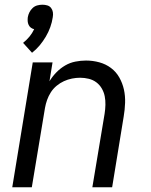

<svg xmlns="http://www.w3.org/2000/svg" viewBox="-20 -795 640 815"><path d="M116 -571 78 -613Q93 -625 105 -639.5Q117 -654 125 -671Q117 -673 111 -677.5Q105 -682 101.5 -689.5Q98 -697 97.5 -705Q97 -713 98 -722Q100 -733 105 -743Q110 -753 118.5 -761Q127 -769 138 -772Q149 -775 160 -775Q171 -775 181 -772Q191 -769 197 -761Q203 -753 204.5 -743Q206 -733 204 -722Q201 -701 193.5 -680Q186 -659 174.5 -639.5Q163 -620 148.5 -602.5Q134 -585 116 -571ZM32 0 119 -530H203L190 -450Q202 -470 219 -487.5Q236 -505 256.5 -517Q277 -529 300 -533.5Q323 -538 345 -538Q374 -538 401.5 -530.5Q429 -523 451 -506.5Q473 -490 486.5 -466Q500 -442 506 -415Q512 -388 511 -358.5Q510 -329 505 -300L456 0H372L424 -312Q427 -331 427.5 -350Q428 -369 424.5 -386.5Q421 -404 412 -419.5Q403 -435 389 -445.5Q375 -456 357 -460.5Q339 -465 320 -465Q303 -465 285.5 -461.5Q268 -458 251.5 -450.5Q235 -443 220.5 -431Q206 -419 196 -403.5Q186 -388 180 -371Q174 -354 171 -337L115 0Z"/></svg>

Font: Iosevka Curly Extended
Style: Italic
Weight: 400
Width: 7
Italic angle: -9°
Monospace: yes
Designer: Belleve Invis
Foundry: Belleve Invis
Version: Version 11.1.0; ttfautohint (v1.8.3)